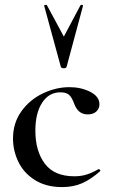

<svg xmlns="http://www.w3.org/2000/svg" viewBox="-20 -750 460 782"><path d="M33 -186Q33 -249 67 -296.5Q101 -344 154.5 -369.5Q208 -395 263 -395Q310 -395 347.5 -376Q385 -357 385 -325Q385 -308 372.5 -296Q360 -284 337 -284Q298 -284 282 -328Q273 -353 261.5 -363.5Q250 -374 226 -374Q179 -374 151.5 -331.5Q124 -289 124 -218Q124 -135 162.5 -83.5Q201 -32 283 -32Q310 -32 332.5 -39Q355 -46 381 -61H382Q385 -61 387.5 -58Q390 -55 388 -53Q351 -20 315 -4Q279 12 233 12Q168 12 122.5 -16.5Q77 -45 55 -90.5Q33 -136 33 -186ZM171 -729 240 -601 308 -729Q310 -731 314.5 -730Q319 -729 318 -726L251 -477Q249 -472 240 -472Q231 -472 228 -477L160 -726Q159 -729 164 -730Q169 -731 171 -729Z"/></svg>

Font: Cormorant Infant SemiBold
Style: Regular
Weight: 600
Designer: Christian Thalmann (Catharsis Fonts)
Foundry: Catharsis Fonts
Version: Version 4.000